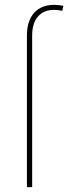

<svg xmlns="http://www.w3.org/2000/svg" viewBox="-20 -767 321 787"><path d="M111.8 0H90.3V-620.6Q90.3 -681.2 119.6 -714.1Q148.9 -747.1 202.1 -747.1Q218.8 -747.1 239.7 -743.2L235.4 -722.7Q216.8 -726.6 202.1 -726.6Q159.2 -726.6 135.5 -699.2Q111.8 -671.9 111.8 -621.1Z"/></svg>

Font: Kumbh Sans Thin
Style: Regular
Weight: 250
Version: Version 1.004